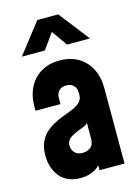

<svg xmlns="http://www.w3.org/2000/svg" viewBox="-120 -848 679 929"><g transform="rotate(-15 220.0 -383.5)"><path d="M167 13Q99.5 13 64.2 -29.2Q29 -71.5 29 -136.5Q29 -174 40 -200Q51 -226 69.2 -243.8Q87.5 -261.5 110 -274Q135.5 -288.5 162.5 -298.2Q189.5 -308 212.5 -317.8Q235.5 -327.5 249.8 -341.5Q264 -355.5 264 -378V-388Q264 -410.5 251 -424.2Q238 -438 214 -438Q190 -438 177 -424.2Q164 -410.5 164 -388V-358H39V-378Q39 -461.5 86.5 -512.2Q134 -563 214 -563Q267.5 -563 306.8 -540Q346 -517 367.5 -475.2Q389 -433.5 389 -378V0H264V-86L286 -58Q270.5 -23.5 239.8 -5.2Q209 13 167 13ZM208 -102Q229 -102 246.5 -114.5Q264 -127 264 -159V-236Q251 -224.5 232 -218.2Q213 -212 193 -202Q173 -192.5 163.5 -180.8Q154 -169 154 -152Q154 -132.5 167.5 -117.2Q181 -102 208 -102ZM43 -628 161 -780H266L384 -628H269L214 -706L158 -628Z"/></g></svg>

Font: Mohave Light
Style: Regular
Weight: 300
Designer: Gumpita Rahayu
Foundry: Tokotype
Version: Version 2.003